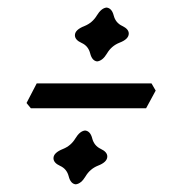

<svg xmlns="http://www.w3.org/2000/svg" viewBox="-20 -525 473 498"><path d="M231.9 -365.7Q218.8 -367.2 213.9 -386.5Q209 -405.8 191.7 -413.6Q174.3 -421.4 174.3 -433.6Q174.3 -447.8 199.2 -457.5Q219.7 -465.8 231.2 -484.9Q242.7 -503.9 256.3 -505.4Q270 -503.9 274.9 -484.9Q279.8 -465.8 296.9 -457.8Q314 -449.7 314 -438Q314 -423.3 289.6 -414.1Q269 -405.8 257.6 -386.5Q246.1 -367.2 231.9 -365.7ZM176.3 -46.9Q163.1 -48.3 158.2 -67.6Q153.3 -86.9 136 -94.7Q118.7 -102.5 118.7 -114.7Q118.7 -128.9 143.6 -138.7Q164.1 -147 175.5 -166Q187 -185.1 200.7 -186.5Q214.4 -185.1 219.2 -166Q224.1 -147 241.2 -138.9Q258.3 -130.9 258.3 -119.1Q258.3 -104.5 233.9 -95.2Q213.4 -86.9 201.9 -67.6Q190.4 -48.3 176.3 -46.9ZM358.9 -244.1H60.1L48.8 -257.8L75.2 -308.6H373L383.8 -290Z"/></svg>

Font: Kelvinch
Style: Italic
Weight: 400
Italic angle: -10°
Designer: Paul James Miller
Foundry: High-Logic / Made with FontCreator
Version: Version 3.40;July 22, 2017;FontCreator 11.0.0.2388 64-bit